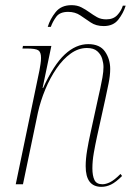

<svg xmlns="http://www.w3.org/2000/svg" viewBox="-20 -714 512 744"><path d="M373 10Q312 10 312 -70Q312 -98 317.5 -131Q323 -164 331 -200L362 -342Q364 -351 368.5 -371Q373 -391 377 -414Q381 -437 381 -454Q381 -469 376 -486Q371 -503 357 -515.5Q343 -528 317 -528Q284 -528 254 -506.5Q224 -485 199 -448.5Q174 -412 155.5 -367.5Q137 -323 127 -278L69 0H41L133 -442Q135 -454 137 -466Q139 -478 139 -490Q139 -512 128.5 -519Q118 -526 84 -526H67L69 -536H179L145 -373H147Q188 -463 231 -503Q274 -543 322 -543Q367 -543 387 -514Q407 -485 407 -447Q407 -421 400.5 -389.5Q394 -358 388 -330L356 -185Q349 -153 343.5 -121.5Q338 -90 338 -62Q338 -33 346 -16.5Q354 0 377 0Q390 0 406.5 -8Q423 -16 447 -40L453 -32Q429 -8 410.5 1Q392 10 373 10ZM382 -613Q352 -613 331.5 -627Q311 -641 291 -654.5Q271 -668 244 -668Q212 -668 198 -649Q184 -630 177 -610H165Q174 -640 195.5 -667Q217 -694 257 -694Q279 -694 295.5 -685.5Q312 -677 326.5 -666.5Q341 -656 356 -647.5Q371 -639 392 -639Q419 -639 434.5 -655.5Q450 -672 456 -692H467Q458 -663 438.5 -638Q419 -613 382 -613Z"/></svg>

Font: Noto Serif Display SemiCondensed Thin
Style: Italic
Weight: 100
Width: 4
Italic angle: -12°
Designer: Monotype Design Team
Foundry: Monotype Imaging Inc.
Version: Version 2.009